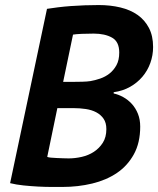

<svg xmlns="http://www.w3.org/2000/svg" viewBox="-20 -730 626 760"><path d="M166 -695Q185 -698 209 -701Q233 -704 260 -706Q287 -708 315.5 -709Q344 -710 371 -710Q417 -710 456.5 -700.5Q496 -691 524.5 -671Q553 -651 569.5 -619.5Q586 -588 586 -544Q586 -511 575 -480.5Q564 -450 543.5 -426Q523 -402 494.5 -386Q466 -370 430 -365V-360Q449 -356 468 -345.5Q487 -335 502 -318.5Q517 -302 526 -279.5Q535 -257 535 -229Q535 -165 510 -119.5Q485 -74 443 -45.5Q401 -17 345 -3.5Q289 10 227 10Q211 10 185.5 10Q160 10 131 8.5Q102 7 73 4Q44 1 20 -5ZM167 -109Q171 -107 181.5 -106Q192 -105 204.5 -104.5Q217 -104 230 -103.5Q243 -103 252 -103Q277 -103 303.5 -109Q330 -115 351.5 -129Q373 -143 387 -165Q401 -187 401 -219Q401 -244 390 -260Q379 -276 361 -285.5Q343 -295 319.5 -298.5Q296 -302 271 -302H207ZM230 -406H273Q287 -406 306 -406.5Q325 -407 338 -409Q356 -412 376.5 -419Q397 -426 413.5 -439Q430 -452 441 -472Q452 -492 452 -522Q452 -565 423.5 -581Q395 -597 351 -597Q325 -597 303 -596Q281 -595 269 -593Z"/></svg>

Font: PT Sans
Style: Bold Italic
Weight: 700
Italic angle: -12°
Designer: A.Korolkova, O.Umpeleva, V.Yefimov
Foundry: ParaType Ltd
Version: Version 2.003W OFL